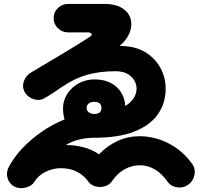

<svg xmlns="http://www.w3.org/2000/svg" viewBox="-20 -866 1040 984"><path d="M50 88Q26 73 18.5 45.5Q11 18 24 -8Q50 -59 94.5 -106Q139 -153 195 -191.5Q251 -230 311 -254Q303 -280 303 -310Q303 -351 324.5 -384.5Q346 -418 382.5 -438.5Q419 -459 463 -459Q534 -459 576 -421.5Q618 -384 622 -323Q651 -340 665.5 -363.5Q680 -387 680 -412Q680 -432 669 -452.5Q658 -473 634 -487Q610 -501 572 -501Q492 -501 427.5 -483Q363 -465 300 -422Q273 -404 251.5 -389.5Q230 -375 210 -364Q184 -348 153 -357.5Q122 -367 106 -395Q92 -422 102.5 -450.5Q113 -479 140 -495Q170 -513 210 -536.5Q250 -560 293 -586Q336 -612 374.5 -635.5Q413 -659 440 -677Q454 -686 449 -693Q444 -700 431 -700H330Q299 -700 277 -721Q255 -742 255 -773Q255 -804 277 -825Q299 -846 330 -846H513Q571 -846 605 -825Q639 -804 649 -770.5Q659 -737 645 -700Q631 -663 593 -630Q610 -631 627 -629Q644 -627 660 -624Q710 -613 748 -582.5Q786 -552 807.5 -508Q829 -464 829 -412Q829 -338 789.5 -281Q750 -224 669 -192Q588 -160 463 -160Q422 -160 384 -150.5Q346 -141 317 -122Q357 -124 405 -112Q453 -100 487 -75Q531 -120 583.5 -144Q636 -168 698 -168Q775 -167 845.5 -130.5Q916 -94 965 -26Q983 -1 976.5 31Q970 63 944 81Q919 99 887 94Q855 89 838 64Q810 24 774 2.5Q738 -19 697 -19Q656 -19 619.5 1Q583 21 555 61Q542 81 518 88.5Q494 96 469.5 89.5Q445 83 429 60Q411 34 376 15Q341 -4 291 -4Q251 -4 213.5 14.5Q176 33 155 67Q146 82 127 90Q108 98 87.5 98Q67 98 50 88ZM463 -282Q500 -282 500 -313Q500 -344 463 -344Q446 -344 435 -336Q424 -328 424 -313Q424 -299 435 -290.5Q446 -282 463 -282Z"/></svg>

Font: Zen Maru Gothic Black
Style: Regular
Weight: 900
Designer: Yoshimichi Ohira
Foundry: Positype
Version: Version 1.001